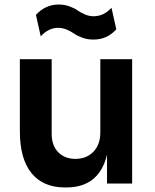

<svg xmlns="http://www.w3.org/2000/svg" viewBox="-20 -803 679 840"><path d="M388.2 -629.9Q362.8 -629.9 340.6 -637.9Q318.4 -646 304.9 -655.5Q291.5 -665 272.7 -673.1Q253.9 -681.2 234.9 -681.2Q191.9 -681.2 158.2 -644L137.2 -737.8Q178.7 -783.2 236.8 -783.2Q262.2 -783.2 284.2 -775.1Q306.2 -767.1 319.3 -757.6Q332.5 -748 351.3 -740Q370.1 -731.9 389.2 -731.9Q434.1 -731.9 467.8 -769L488.8 -674.8Q449.2 -629.9 388.2 -629.9ZM270 17.1H264.2Q168.9 17.1 117.9 -45.4Q66.9 -107.9 66.9 -229V-543.9H206.1V-216.8Q206.1 -167 234.4 -137.5Q262.7 -107.9 310.1 -107.9Q358.4 -107.9 388.7 -139.2Q418.9 -170.4 418.9 -223.1V-543.9H558.1V0H448.2V-126Q413.6 17.1 270 17.1Z"/></svg>

Font: Sora SemiBold
Style: Regular
Weight: 600
Designer: Jonathan Barnbrook, Julián Moncada
Foundry: Barnbrook Fonts
Version: Version 2.000